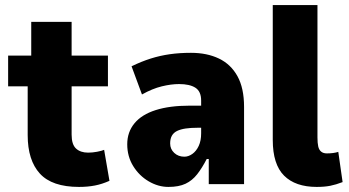

<svg xmlns="http://www.w3.org/2000/svg" viewBox="-20 -725 1375 756"><path d="M291 11Q185 11 137 -41.5Q89 -94 89 -193V-385H12V-506H103V-639H262V-506H405V-385H262V-195Q262 -156 279.5 -140Q297 -124 327 -124Q344 -124 362.5 -127.5Q381 -131 390 -135L411 -13Q382 0 353.5 5.5Q325 11 291 11Z M643 11Q603 11 565.5 -11Q528 -33 504.5 -71Q481 -109 481 -157Q481 -205 509.5 -239.5Q538 -274 593 -291.5Q648 -309 727 -309H791V-222H759Q731 -222 711 -219Q691 -216 677.5 -209.5Q664 -203 657 -191Q650 -179 650 -160Q650 -138 666 -123Q682 -108 706 -108Q722 -108 737.5 -119Q753 -130 762.5 -150.5Q772 -171 772 -200V-329Q772 -365 749.5 -379.5Q727 -394 685 -394Q654 -394 617 -385Q580 -376 539 -353L498 -464Q537 -483 573.5 -494.5Q610 -506 648.5 -511.5Q687 -517 732 -517Q795 -517 842 -494.5Q889 -472 915 -425Q941 -378 941 -304V0H802V-99H794Q776 -64 756.5 -39Q737 -14 710.5 -1.5Q684 11 643 11Z M1227 11Q1143 11 1098.5 -33.5Q1054 -78 1054 -174V-705H1230V-184Q1230 -162 1233 -148.5Q1236 -135 1244.5 -128Q1253 -121 1267 -121Q1280 -121 1291.5 -122.5Q1303 -124 1312 -127L1329 -8Q1303 2 1280.5 6.5Q1258 11 1227 11Z"/></svg>

Font: Nunito Sans 7pt Condensed Black
Style: Regular
Weight: 900
Width: 3
Designer: Vernon Adams
Foundry: Vernon Adams
Version: Version 3.101;gftools[0.9.27]